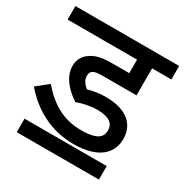

<svg xmlns="http://www.w3.org/2000/svg" viewBox="-147 -742 832 862"><g transform="rotate(30 269.0 -311.0)"><path d="M318 -268C382 -268 406 -246 406 -211C406 -171 375 -152 301 -152C211 -152 144 -189 79 -264L19 -216C91 -132 187 -81 301 -81C429 -81 485 -137 485 -212C485 -290 428 -337 324 -337C291 -337 259 -332 232 -324C216 -336 201 -354 201 -377C201 -406 222 -412 261 -412H438V-552H538V-622H0V-552H360V-482H276C212 -482 183 -473 156 -452C136 -437 123 -414 123 -383C123 -328 165 -281 216 -248C244 -260 284 -268 318 -268ZM55 -70V0H481V-70Z"/></g></svg>

Font: Noto Sans Devanagari UI SemiCondensed
Style: Regular
Weight: 400
Width: 4
Designer: Jelle Bosma - Monotype Design Team
Foundry: Monotype Imaging Inc.
Version: Version 2.003